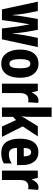

<svg xmlns="http://www.w3.org/2000/svg" viewBox="1044 -1844 810 2937"><g transform="rotate(90 1448.5 -375.0)"><path d="M387 -221Q384 -242 377.5 -278.5Q371 -315 364.5 -353Q358 -391 354 -416H350Q346 -388 339 -349Q332 -310 326.5 -275Q321 -240 318 -223L286 0H123L5 -549H149L186 -356Q194 -315 199.5 -261.5Q205 -208 208 -165H212Q215 -201 220 -247.5Q225 -294 234 -342L270 -549H436L472 -341Q478 -298 484 -247.5Q490 -197 492 -165H496Q498 -201 503.5 -250.5Q509 -300 518 -344L559 -549H700L581 0H415Z M1169 -276Q1169 -221 1158 -169.5Q1147 -118 1121.5 -77.5Q1096 -37 1054.5 -13.5Q1013 10 953 10Q878 10 830.5 -30Q783 -70 760.5 -135.5Q738 -201 738 -276Q738 -357 760 -421.5Q782 -486 830 -522.5Q878 -559 955 -559Q1052 -559 1110.5 -486Q1169 -413 1169 -276ZM884 -274Q884 -114 954 -114Q992 -114 1008 -153.5Q1024 -193 1024 -276Q1024 -358 1008 -396.5Q992 -435 954 -435Q917 -435 900.5 -396.5Q884 -358 884 -274Z M1514 -559Q1522 -559 1531 -558.5Q1540 -558 1554 -554L1543 -400Q1535 -403 1524.5 -404Q1514 -405 1505 -405Q1452 -405 1427.5 -371.5Q1403 -338 1403 -279V0H1259V-549H1370L1390 -461H1397Q1412 -497 1442 -528Q1472 -559 1514 -559Z M1767 -441Q1767 -403 1765 -370Q1763 -337 1760 -302H1762Q1775 -327 1784 -344.5Q1793 -362 1805 -379L1911 -549H2066L1913 -318L2073 0H1915L1816 -216L1767 -170V0H1623V-760H1767Z M2306 -558Q2401 -558 2453 -492Q2505 -426 2505 -310V-231H2242Q2243 -166 2267 -136Q2291 -106 2339 -106Q2376 -106 2409 -116Q2442 -126 2479 -149V-29Q2444 -8 2405.5 1Q2367 10 2323 10Q2206 10 2153.5 -64.5Q2101 -139 2101 -272Q2101 -411 2153 -484.5Q2205 -558 2306 -558ZM2307 -447Q2280 -447 2261.5 -421.5Q2243 -396 2243 -334H2371Q2371 -447 2307 -447Z M2844 -559Q2852 -559 2861 -558.5Q2870 -558 2884 -554L2873 -400Q2865 -403 2854.5 -404Q2844 -405 2835 -405Q2782 -405 2757.5 -371.5Q2733 -338 2733 -279V0H2589V-549H2700L2720 -461H2727Q2742 -497 2772 -528Q2802 -559 2844 -559Z"/></g></svg>

Font: Noto Sans Sinhala ExtraCondensed ExtraBold
Style: Regular
Weight: 800
Width: 2
Designer: Jelle Bosma - Monotype Design Team
Foundry: Monotype Imaging Inc.
Version: Version 2.006; ttfautohint (v1.8.4.7-5d5b)